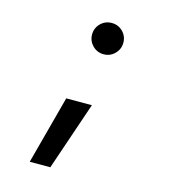

<svg xmlns="http://www.w3.org/2000/svg" viewBox="-110 -615 807 915"><g transform="rotate(15 293.0 -157.0)"><path d="M328.6 -373Q296.4 -373 273.9 -395.8Q251.5 -418.5 251.5 -450.2Q251.5 -482.4 273.9 -504.9Q296.4 -527.3 328.6 -527.3Q360.8 -527.3 383.3 -504.9Q405.8 -482.4 405.8 -450.2Q405.8 -418.5 383.3 -395.8Q360.8 -373 328.6 -373ZM121.6 212.9 211.4 -124H337.9L223.1 212.9Z"/></g></svg>

Font: Cascadia Mono Medium
Style: Italic
Weight: 500
Italic angle: -10°
Monospace: yes
Designer: Aaron Bell
Foundry: Saja Typeworks
Version: Version 2407.024